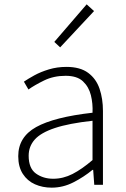

<svg xmlns="http://www.w3.org/2000/svg" viewBox="-20 -851 582 884"><path d="M218 13Q176 13 141 -2.5Q106 -18 85 -50.5Q64 -83 64 -132Q64 -220 146.5 -266Q229 -312 406 -332Q408 -374 398.5 -412.5Q389 -451 362 -476.5Q335 -502 282 -502Q227 -502 183 -480.5Q139 -459 111 -439L90 -475Q109 -488 138 -504Q167 -520 205 -531.5Q243 -543 286 -543Q349 -543 386 -515.5Q423 -488 438.5 -442Q454 -396 454 -340V0H414L409 -69H406Q366 -36 318 -11.5Q270 13 218 13ZM225 -28Q271 -28 314 -50Q357 -72 406 -114V-295Q297 -283 232.5 -261.5Q168 -240 140 -208.5Q112 -177 112 -134Q112 -76 145.5 -52Q179 -28 225 -28ZM257 -633 230 -658 379 -831 413 -800Z"/></svg>

Font: Noto Sans TC ExtraLight
Style: Regular
Weight: 250
Designer: Ryoko NISHIZUKA  (kana, bopomofo & ideographs); Paul D. Hunt (Latin, Greek & Cyrillic); Sandoll Communications , Soo-you
Foundry: Adobe
Version: Version 2.004-H2;hotconv 1.0.118;makeotfexe 2.5.65603